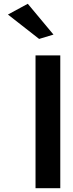

<svg xmlns="http://www.w3.org/2000/svg" viewBox="-20 -996 386 1016"><path d="M263 -813 127 -976 22 -919 187 -790ZM299 0V-703H168V0Z"/></svg>

Font: Bluebird
Style: Nrw
Weight: 400
Designer: Jasper
Foundry: Cannot Into Space Fonts
Version: Version 0.98